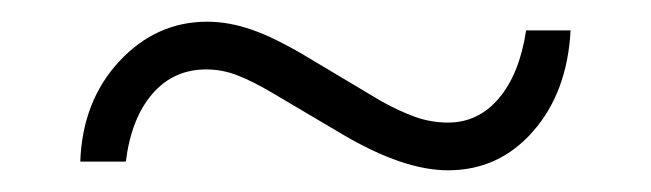

<svg xmlns="http://www.w3.org/2000/svg" viewBox="-20 -372 600 177"><path d="M393 -215Q352 -215 296 -248L230 -287Q213 -297 199 -302.5Q185 -308 170 -308Q140 -308 120.5 -285.5Q101 -263 96 -223H54Q56 -279 90 -315.5Q124 -352 171 -352Q191 -352 212.5 -344.5Q234 -337 264 -319L331 -279Q347 -270 362 -264.5Q377 -259 393 -259Q421 -259 440 -281.5Q459 -304 465 -344H506Q503 -287 471.5 -251Q440 -215 393 -215Z"/></svg>

Font: Baskervville Medium
Style: Regular
Weight: 500
Version: Version 1.100